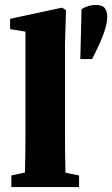

<svg xmlns="http://www.w3.org/2000/svg" viewBox="-20 -757 454 777"><path d="M26 0V-47L81 -59Q82 -97 82.5 -135Q83 -173 83 -210V-629L21 -639V-681L231 -726L247 -716L243 -576V-210Q243 -172 243.5 -134Q244 -96 245 -58L300 -47V0ZM366 -737Q395 -737 404.5 -723.5Q414 -710 414 -689Q414 -668 405.5 -639.5Q397 -611 383 -580L353 -518H305L310 -720Q338 -737 366 -737Z"/></svg>

Font: Source Serif Pro
Style: Bold
Weight: 700
Designer: Frank Grießhammer
Foundry: Adobe Systems Incorporated
Version: Version 3.001;hotconv 1.0.111;makeotfexe 2.5.65597